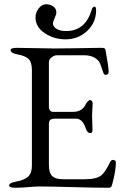

<svg xmlns="http://www.w3.org/2000/svg" viewBox="-20 -878 575 903"><path d="M210 -102Q210 -65 225.5 -50Q241 -35 276 -35H380Q433 -35 456 -53Q475 -68 498 -116Q504 -127 512 -126Q525 -124 525 -115Q525 -75 508 -12Q504 5 494 5Q426 5 319.5 2Q213 -1 167 -1Q146 -1 113 2Q80 5 52 5Q23 5 23 -6Q23 -18 56 -24Q95 -31 112.5 -47.5Q130 -64 130 -99V-549Q130 -584 115.5 -599.5Q101 -615 63 -622Q30 -628 30 -642Q30 -653 59 -653Q97 -653 149.5 -651.5Q202 -650 236 -650Q276 -650 329 -651Q382 -652 419 -652.5Q456 -653 458 -653Q475 -653 476 -644Q491 -563 491 -541Q491 -526 477 -526Q469 -526 466 -536Q451 -583 444 -591Q420 -618 377 -618H246Q236 -618 223 -608.5Q210 -599 210 -586V-374Q210 -365 215.5 -358.5Q221 -352 228 -352H324Q368 -352 385 -391Q387 -395 393.5 -401.5Q400 -408 403 -408Q407 -408 411.5 -403.5Q416 -399 416 -392Q416 -388 414.5 -367Q413 -346 413 -337Q413 -326 414 -299Q415 -272 415 -269Q415 -252 406 -252Q390 -252 383 -275Q368 -320 337 -320H244Q225 -320 217.5 -315Q210 -310 210 -294ZM147 -796Q147 -819 162 -838.5Q177 -858 197 -858Q215 -858 230 -848Q245 -838 245 -820Q245 -810 237 -793Q229 -776 229 -768Q229 -753 245.5 -742.5Q262 -732 291 -732Q383 -732 412 -835Q413 -840 417.5 -843.5Q422 -847 424 -847Q432 -847 432 -830Q432 -772 390 -732.5Q348 -693 288 -693Q234 -693 190.5 -722Q147 -751 147 -796Z"/></svg>

Font: EB Garamond 08
Style: Regular
Weight: 400
Version: Version 0.016 ; ttfautohint (v1.5)